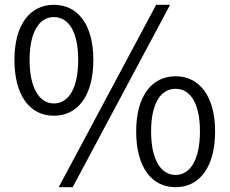

<svg xmlns="http://www.w3.org/2000/svg" viewBox="-20 -765 954 798"><path d="M204 -284C304 -284 368 -368 368 -516C368 -662 304 -745 204 -745C104 -745 40 -662 40 -516C40 -368 104 -284 204 -284ZM204 -335C144 -335 103 -398 103 -516C103 -634 144 -694 204 -694C265 -694 305 -634 305 -516C305 -398 265 -335 204 -335ZM224 13H282L687 -745H629ZM710 13C809 13 874 -70 874 -219C874 -365 809 -448 710 -448C610 -448 546 -365 546 -219C546 -70 610 13 710 13ZM710 -38C649 -38 608 -100 608 -219C608 -337 649 -396 710 -396C770 -396 811 -337 811 -219C811 -100 770 -38 710 -38Z"/></svg>

Font: Noto Sans CJK SC DemiLight
Style: Regular
Weight: 350
Designer: Ryoko NISHIZUKA 西塚涼子 (kana, bopomofo & ideographs); Paul D. Hunt (Latin, Greek & Cyrillic); Sandoll Communications 산돌커뮤니
Foundry: Adobe
Version: Version 2.004;hotconv 1.0.118;makeotfexe 2.5.65603